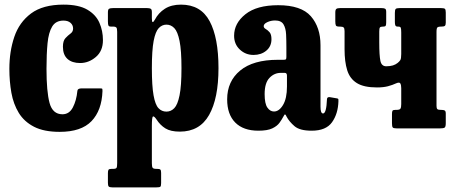

<svg xmlns="http://www.w3.org/2000/svg" viewBox="-20 -555 1962 830"><path d="M20.5 -257.5Q20.5 -332.5 41.8 -395.5Q63 -458.5 114.2 -496.8Q165.5 -535 254.5 -535Q320.5 -535 357.5 -513.2Q394.5 -491.5 409.8 -456.5Q425 -421.5 425 -381.5Q425 -334.5 394.2 -308.5Q363.5 -282.5 326.5 -282.5Q291.5 -282.5 271.8 -300.2Q252 -318 252 -353Q252 -378.5 263 -390.2Q274 -402 285 -410Q296 -418 296 -431.5Q296 -446.5 285 -456.2Q274 -466 254.5 -466Q221 -466 205.5 -440.2Q190 -414.5 185.5 -367.8Q181 -321 181 -257.5Q181 -159 194.2 -110Q207.5 -61 250 -61Q279.5 -61 295 -90.8Q310.5 -120.5 314.5 -162Q315 -173 333.5 -173H410.5Q421 -173 422 -171Q423 -169 423 -161Q420 -77.5 375.5 -31.2Q331 15 238 15Q170 15 127.2 -7Q84.5 -29 61.2 -67Q38 -105 29.2 -154Q20.5 -203 20.5 -257.5Z M446.5 -463V-501Q446.5 -514 451.2 -517Q456 -520 468 -520H616Q627 -520 631.8 -517Q636.5 -514 636.5 -502.5V-475.5Q636.5 -446.5 649.5 -470Q665 -499.5 692.8 -517.2Q720.5 -535 762.5 -535Q848 -535 886.2 -463.5Q924.5 -392 924.5 -260.5Q924.5 -129.5 883.8 -57.8Q843 14 757.5 14Q717.5 14 695 0Q672.5 -14 657 -38Q646.5 -53.5 641.5 -51.5Q636.5 -49.5 636.5 -11V150.5Q636.5 166 640 170.5Q643.5 175 655.5 175H659Q669.5 175 673 178Q676.5 181 676.5 192.5V236.5Q676.5 249.5 673 252.2Q669.5 255 656.5 255H465.5Q453 255 449.8 251Q446.5 247 446.5 235V193Q446.5 182.5 449.2 178.8Q452 175 462.5 175H469.5Q481 175 483.8 170.5Q486.5 166 486.5 150V-417.5Q486.5 -433 482.5 -436.5Q478.5 -440 471.5 -440H459Q451.5 -440 449 -444.2Q446.5 -448.5 446.5 -463ZM636.5 -260.5Q636.5 -183.5 643.8 -143Q651 -102.5 665 -87.5Q679 -72.5 699.5 -72.5Q719 -72.5 733.5 -87.5Q748 -102.5 756.2 -143Q764.5 -183.5 764.5 -260.5Q764.5 -337.5 756.2 -378Q748 -418.5 733.5 -433.5Q719 -448.5 699.5 -448.5Q680.5 -448.5 666.2 -433.5Q652 -418.5 644.2 -378Q636.5 -337.5 636.5 -260.5Z M962 -125.5Q962 -203.5 1018.2 -250Q1074.5 -296.5 1181 -296.5H1205Q1213.5 -296.5 1215.8 -298.5Q1218 -300.5 1218 -309.5V-349.5Q1218 -379.5 1216.8 -406.2Q1215.5 -433 1205.5 -449.8Q1195.5 -466.5 1169 -466.5Q1151 -466.5 1135.5 -459.2Q1120 -452 1120 -442Q1120 -434.5 1128.5 -429.8Q1137 -425 1145.2 -415.8Q1153.5 -406.5 1153.5 -385.5Q1153.5 -354.5 1131.2 -336Q1109 -317.5 1076 -317.5Q1041.5 -317.5 1016.8 -340.8Q992 -364 992 -400.5Q992 -454.5 1041 -493.5Q1090 -532.5 1182.5 -532.5Q1282 -532.5 1323.8 -484.8Q1365.5 -437 1365.5 -359.5V-93.5Q1365.5 -64.5 1376.5 -64.5Q1391 -64.5 1393.5 -126.5Q1394 -136.5 1406 -135L1438 -129.5Q1442.5 -128.5 1442.8 -125.5Q1443 -122.5 1443 -117.5Q1441.5 -63.5 1415.5 -26.8Q1389.5 10 1327.5 10H1327Q1276 10 1253.2 -9.5Q1230.5 -29 1219 -50.5Q1215.5 -59 1212.8 -60.2Q1210 -61.5 1205 -51Q1198.5 -38.5 1188.2 -24.2Q1178 -10 1157 0Q1136 10 1097 10Q1032 10 997 -25.2Q962 -60.5 962 -125.5ZM1124 -148Q1124 -107 1135.8 -90Q1147.5 -73 1164.5 -73Q1186.5 -73 1203.5 -101.2Q1220.5 -129.5 1220.5 -181V-228Q1220.5 -240 1211 -240H1194Q1165.5 -240 1144.8 -218.2Q1124 -196.5 1124 -148Z M1714.5 -414Q1714.5 -430 1712.5 -435Q1710.5 -440 1702 -440H1699.5Q1691.5 -440 1689.2 -445Q1687 -450 1687 -459.5V-499Q1687 -512.5 1690.5 -516.2Q1694 -520 1707 -520H1887Q1899 -520 1903 -517Q1907 -514 1907 -501V-457Q1907 -446.5 1903 -443.2Q1899 -440 1887.5 -440H1884.5Q1875.5 -440 1871.2 -436.8Q1867 -433.5 1867 -417V-97Q1867 -86.5 1870.8 -83.2Q1874.5 -80 1885.5 -80H1887.5Q1897.5 -80 1902.2 -77.5Q1907 -75 1907 -64V-22Q1907 -6.5 1901.8 -3.2Q1896.5 0 1882 0H1694.5Q1681 0 1677.8 -4Q1674.5 -8 1674.5 -22V-62Q1674.5 -72.5 1676.8 -76.2Q1679 -80 1689 -80H1693.5Q1708 -80 1711.2 -85.5Q1714.5 -91 1714.5 -105V-173.5Q1714.5 -187 1710.8 -194Q1707 -201 1693 -195Q1677 -187.5 1657.2 -182.2Q1637.5 -177 1609.5 -177Q1553 -177 1522.8 -195.8Q1492.5 -214.5 1481 -251.2Q1469.5 -288 1469.5 -342V-420.5Q1469.5 -432.5 1465.5 -436.2Q1461.5 -440 1450 -440H1447Q1434.5 -440 1432 -445Q1429.5 -450 1429.5 -463V-501Q1429.5 -513 1434 -516.5Q1438.5 -520 1449.5 -520H1629.5Q1639.5 -520 1644.5 -517.5Q1649.5 -515 1649.5 -504V-459Q1649.5 -447 1647.2 -443.5Q1645 -440 1636.5 -440H1634.5Q1625 -440 1622.2 -436Q1619.5 -432 1619.5 -418.5V-372Q1619.5 -314.5 1624.5 -291.5Q1629.5 -268.5 1649.5 -268.5Q1666.5 -268.5 1678.5 -272.2Q1690.5 -276 1699 -283Q1706.5 -289 1710.5 -295.2Q1714.5 -301.5 1714.5 -321.5Z"/></svg>

Font: Besley* Condensed
Style: Bold
Weight: 700
Width: 3
Designer: Owen Earl
Foundry: indestructible type*
Version: Version 3.000; ttfautohint (v1.8.3)